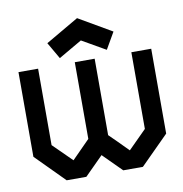

<svg xmlns="http://www.w3.org/2000/svg" viewBox="-75 -719 751 790"><g transform="rotate(-10 300.5 -324.5)"><path d="M459 0H377L299.8 -77.1L222.7 0H140.6Q101.6 -40 22.5 -119.1V-472.7H104.5V-153.3Q130.9 -127.9 182.6 -76.2Q207 -101.6 257.8 -152.3V-472.7H340.8V-153.3Q367.2 -127.9 418 -76.2L494.1 -152.3V-472.7H577.1V-118.2ZM297.9 -556.6Q265.6 -538.1 200.2 -500Q186.5 -523.4 160.2 -569.3Q206.1 -595.7 297.9 -649.4H298.8Q344.7 -622.1 436.5 -569.3Q422.9 -545.9 396.5 -500Q363.3 -518.6 297.9 -556.6Z"/></g></svg>

Font: mr_KirucoupageG
Style: Regular
Weight: 400
Designer: Jan Henkel
Version: Version 1.00 May 25, 2020, initial release